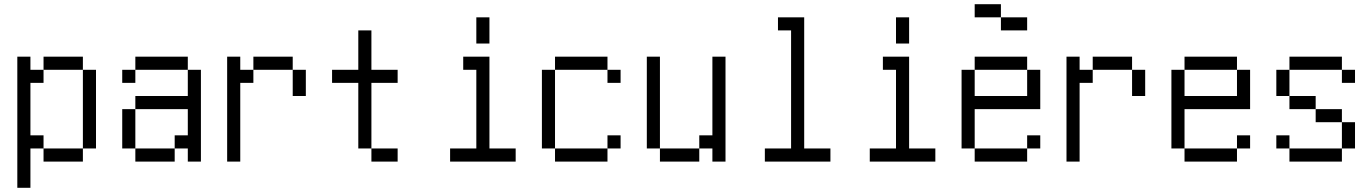

<svg xmlns="http://www.w3.org/2000/svg" viewBox="-20 -770 6540 915"><path d="M62.5 -500Q62.5 -500 62.5 125H125V-62.5H187.5V0H375V-62.5H187.5V-125H125Q125 -125 125 -375H187.5V-437.5H125V-500ZM375 -62.5H437.5Q437.5 -62.5 437.5 -437.5H375Q375 -437.5 375 -62.5ZM187.5 -437.5H375V-500H187.5Z M625 -62.5V0H812.5V-62.5ZM625 -62.5V-250H562.5V-62.5ZM875 -62.5V0H937.5V-437.5H875Q875 -437.5 875 -312.5H625V-250H875Q875 -250 875 -125H812.5V-62.5ZM625 -437.5H562.5V-375H625ZM625 -437.5H875V-500H625Z M1062.5 -500Q1062.5 -500 1062.5 0H1125Q1125 0 1125 -375H1187.5V-437.5H1125V-500ZM1375 -437.5Q1375 -437.5 1375 -312.5H1437.5Q1437.5 -312.5 1437.5 -437.5ZM1187.5 -437.5H1375V-500H1187.5Z M1875 0V-62.5H1750V0ZM1875 -375V-437.5H1750V-625H1687.5V-437.5H1562.5V-375H1687.5V-62.5H1750V-375Z M2437.5 0V-62.5H2312.5V-500H2187.5V-437.5H2250Q2250 -437.5 2250 -62.5H2125V0ZM2250 -687.5Q2250 -687.5 2250 -562.5H2312.5Q2312.5 -562.5 2312.5 -687.5Z M2937.5 -62.5V-125H2875V-62.5H2625V0H2875V-62.5ZM2937.5 -375V-437.5H2875V-375ZM2625 -62.5Q2625 -62.5 2625 -437.5H2562.5Q2562.5 -437.5 2562.5 -62.5ZM2625 -437.5H2875V-500H2625Z M3125 -62.5V0H3312.5V-62.5ZM3125 -62.5V-500H3062.5V-62.5ZM3375 -62.5V0H3437.5Q3437.5 0 3437.5 -500H3375Q3375 -500 3375 -125H3312.5V-62.5Z M3937.5 0V-62.5H3812.5Q3812.5 -62.5 3812.5 -687.5H3687.5V-625H3750V-62.5H3625V0Z M4437.5 0V-62.5H4312.5V-500H4187.5V-437.5H4250Q4250 -437.5 4250 -62.5H4125V0ZM4250 -687.5Q4250 -687.5 4250 -562.5H4312.5Q4312.5 -562.5 4312.5 -687.5Z M4937.5 -62.5V-125H4875V-62.5H4625V0H4875V-62.5ZM4875 -625V-687.5H4750V-625ZM4625 -62.5V-250H4937.5V-437.5H4875Q4875 -437.5 4875 -312.5H4625Q4625 -312.5 4625 -437.5H4562.5Q4562.5 -437.5 4562.5 -62.5ZM4625 -437.5H4875V-500H4625ZM4750 -687.5V-750H4625V-687.5Z M5062.5 -500Q5062.5 -500 5062.5 0H5125Q5125 0 5125 -375H5187.5V-437.5H5125V-500ZM5375 -437.5Q5375 -437.5 5375 -312.5H5437.5Q5437.5 -312.5 5437.5 -437.5ZM5187.5 -437.5H5375V-500H5187.5Z M5937.5 -62.5V-125H5875V-62.5H5625V0H5875V-62.5ZM5625 -62.5V-250H5937.5V-437.5H5875Q5875 -437.5 5875 -312.5H5625Q5625 -312.5 5625 -437.5H5562.5Q5562.5 -437.5 5562.5 -62.5ZM5625 -437.5H5875V-500H5625Z M6437.5 -375V-437.5H6375V-375ZM6125 -62.5V0H6375V-62.5ZM6125 -62.5V-125H6062.5V-62.5ZM6375 -62.5H6437.5Q6437.5 -62.5 6437.5 -187.5H6375Q6375 -187.5 6375 -62.5ZM6375 -187.5V-250H6250V-187.5ZM6250 -250V-312.5H6125V-250ZM6125 -312.5Q6125 -312.5 6125 -437.5H6062.5Q6062.5 -437.5 6062.5 -312.5ZM6125 -437.5H6375V-500H6125Z"/></svg>

Font: Unifont
Style: Regular
Weight: 500
Version: Version 13.0.05